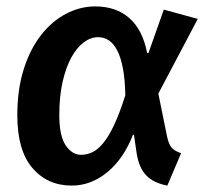

<svg xmlns="http://www.w3.org/2000/svg" viewBox="-20 -564 637 599"><path d="M502 15Q459 7 436 -17Q413 -41 406 -88L398 -143L395 -144Q366 -69 315 -27Q264 15 204 15Q128 15 81 -40Q34 -95 34 -204Q34 -285 54 -348Q74 -411 108 -454.5Q142 -498 186 -521Q230 -544 277 -544Q342 -544 383.5 -507.5Q425 -471 439 -399Q440 -399 441 -398.5Q442 -398 443 -398L491 -534L597 -505L474 -272L501 -139Q506 -115 515 -104Q524 -93 545 -86ZM233 -81Q251 -81 268 -89Q285 -97 302 -117.5Q319 -138 336 -174Q353 -210 371 -267Q370 -316 363.5 -350.5Q357 -385 345.5 -407Q334 -429 319 -438.5Q304 -448 286 -448Q263 -448 241.5 -432Q220 -416 203 -385.5Q186 -355 175.5 -309.5Q165 -264 165 -205Q165 -140 185 -110.5Q205 -81 233 -81Z"/></svg>

Font: Xgbmvzvtohvqztyvzapvmeyoton
Style: Regular
Weight: 500
Italic angle: -8°
Designer: Carrois Corporate & Edenspiekermann
Foundry: Carrois Corporate GbR & Edenspiekermann AG
Version: Version 2.001